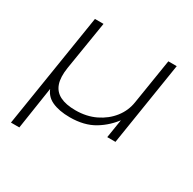

<svg xmlns="http://www.w3.org/2000/svg" viewBox="-149 -639 976 972"><g transform="rotate(30 339.5 -153.5)"><path d="M32 180 138 -487H188L142 -203Q133 -145 145.5 -108.5Q158 -72 192.5 -54.5Q227 -37 283 -37Q348 -37 399.5 -62Q451 -87 484 -129Q517 -171 525 -224L567 -487H616L539 0H491L510 -119H516Q476 -62 418 -27Q360 8 276 8Q213 8 171 -11.5Q129 -31 115 -77L120 -76L81 180Z"/></g></svg>

Font: Nunito Sans 10pt Expanded ExtraLight
Style: Italic
Weight: 250
Width: 7
Italic angle: -9°
Designer: Vernon Adams
Foundry: Vernon Adams
Version: Version 3.101;gftools[0.9.27]